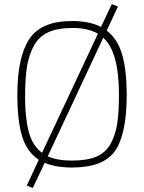

<svg xmlns="http://www.w3.org/2000/svg" viewBox="-20 -812 706 941"><path d="M333 9Q253 9 199 -14L141 109L111 98L170 -29Q111 -68 88 -145Q65 -222 65 -347Q65 -531 123 -620Q181 -709 333 -709Q419 -709 475 -680L528 -792L558 -780L503 -662Q557 -621 579 -543.5Q601 -466 601 -347Q601 -156 544.5 -73.5Q488 9 333 9ZM186 -63 460 -647Q410 -675 336.5 -675Q263 -675 217 -654Q171 -633 146.5 -588.5Q122 -544 112.5 -487.5Q103 -431 103 -332.5Q103 -234 121 -166Q139 -98 186 -63ZM214 -46Q260 -25 332.5 -25Q405 -25 450.5 -43.5Q496 -62 520.5 -104.5Q545 -147 554 -203Q563 -259 563 -347Q563 -559 486 -627Z"/></svg>

Font: Titillium Web ExtraLight
Style: Regular
Weight: 275
Version: Version 1.002;PS 57.000;hotconv 1.0.70;makeotf.lib2.5.55311